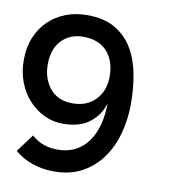

<svg xmlns="http://www.w3.org/2000/svg" viewBox="-84 -714 706 792"><g transform="rotate(10 269.0 -318.5)"><path d="M-7.8 -419.9Q-7.8 -473.1 9.5 -515.1Q26.9 -557.1 57.4 -586.7Q87.9 -616.2 129.4 -632.1Q170.9 -647.9 217.8 -647.9Q290 -647.9 336.4 -620.4Q382.8 -592.8 409.9 -546.9Q437 -501 448 -441.9Q459 -382.8 459 -318.8Q459 -253.9 442.9 -194.3Q426.8 -134.8 393.8 -88.9Q360.8 -43 311 -15.9Q261.2 11.2 193.8 11.2Q146 11.2 103.5 -3.4Q61 -18.1 28.8 -45.9L84 -120.1Q108.9 -98.1 135.5 -89.1Q162.1 -80.1 193.8 -80.1Q234.9 -80.1 266.8 -96.4Q298.8 -112.8 320.3 -142.8Q341.8 -172.9 352.8 -213.9Q363.8 -254.9 363.8 -304.2Q349.1 -252.9 307.1 -220.9Q265.1 -189 195.8 -189Q154.8 -189 117.9 -206.5Q81.1 -224.1 53 -254.6Q24.9 -285.2 8.5 -327.6Q-7.8 -370.1 -7.8 -419.9ZM92.8 -419.9Q92.8 -359.9 126 -319.3Q159.2 -278.8 221.2 -278.8Q280.8 -278.8 316.9 -316.4Q353 -354 353 -415Q353 -444.8 345 -470.5Q336.9 -496.1 320.6 -515.6Q304.2 -535.2 278.6 -546.1Q252.9 -557.1 216.8 -557.1Q163.1 -557.1 127.9 -521Q92.8 -484.9 92.8 -419.9Z"/></g></svg>

Font: Anonymous Pro
Style: Bold
Weight: 700
Monospace: yes
Designer: Mark Simonson
Version: Version 1.003